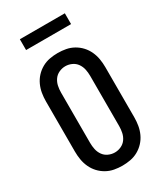

<svg xmlns="http://www.w3.org/2000/svg" viewBox="-226 -1011 952 1109"><g transform="rotate(-30 250.0 -456.5)"><path d="M250 8Q223 8 196 3Q169 -2 145 -15.5Q121 -29 102.5 -49Q84 -69 72.5 -94Q61 -119 56.5 -146Q52 -173 52 -200V-535Q52 -562 56.5 -589Q61 -616 72.5 -641Q84 -666 102.5 -686Q121 -706 145 -719.5Q169 -733 196 -738Q223 -743 250 -743Q277 -743 304 -738Q331 -733 355 -719.5Q379 -706 397.5 -686Q416 -666 427.5 -641Q439 -616 443.5 -589Q448 -562 448 -535V-200Q448 -173 443.5 -146Q439 -119 427.5 -94Q416 -69 397.5 -49Q379 -29 355 -15.5Q331 -2 304 3Q277 8 250 8ZM250 -80Q272 -80 292.5 -89.5Q313 -99 325.5 -117Q338 -135 342.5 -156.5Q347 -178 347 -200V-535Q347 -557 342.5 -578.5Q338 -600 325.5 -618Q313 -636 292.5 -645.5Q272 -655 250 -655Q228 -655 207.5 -645.5Q187 -636 174.5 -618Q162 -600 157.5 -578.5Q153 -557 153 -535V-200Q153 -178 157.5 -156.5Q162 -135 174.5 -117Q187 -99 207.5 -89.5Q228 -80 250 -80ZM101 -849V-921H401V-849Z"/></g></svg>

Font: Iosevka Custom Semibold
Style: Regular
Weight: 600
Designer: Belleve Invis
Foundry: Belleve Invis
Version: Version 27.0.2; ttfautohint (v1.8.4)